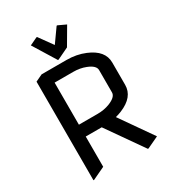

<svg xmlns="http://www.w3.org/2000/svg" viewBox="-227 -1088 1121 1235"><g transform="rotate(-30 333.0 -470.5)"><path d="M195.3 -336.9H334.5Q383.3 -336.9 424.3 -353Q483.4 -376.5 483.4 -410.2V-576.2Q483.4 -610.4 424.3 -633.3Q383.3 -649.4 334.5 -649.4H195.3ZM97.7 19.5V-712.9L149.4 -737.3H334.5Q408.2 -737.3 470.2 -711.4Q581.1 -665.5 581.1 -576.2V-410.2Q581.1 -320.3 470.2 -274.9Q448.7 -266.1 425.8 -260.3L592.8 -21L506.8 19.5H502L314 -249H195.3V-24.4L102.5 19.5ZM286.6 -764.6 182.6 -933.1 239.3 -960H244.1L317.4 -858.4L389.6 -960H394.5L452.1 -933.1L377.4 -805.7L291.5 -764.6Z"/></g></svg>

Font: Nova Flat
Style: Book
Weight: 400
Version: Version 2.000